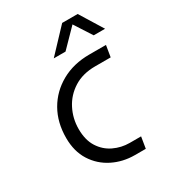

<svg xmlns="http://www.w3.org/2000/svg" viewBox="-172 -795 803 891"><g transform="rotate(-30 230.0 -350.0)"><path d="M287 0Q223 0 169 -27Q115 -54 82.5 -105Q50 -156 50 -228Q50 -311 86 -374Q122 -437 187 -473.5Q252 -510 337 -510H426L416 -449H333Q266 -449 218.5 -419Q171 -389 146 -340Q121 -291 121 -235Q121 -176 145.5 -137.5Q170 -99 210 -80Q250 -61 294 -61H355L345 0ZM185 -577 301 -700H384L460 -577H399L339 -670L248 -577Z"/></g></svg>

Font: MuseoModerno Thin Light
Style: Italic
Weight: 300
Italic angle: -9°
Version: Version 1.003